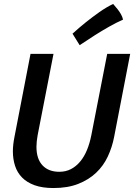

<svg xmlns="http://www.w3.org/2000/svg" viewBox="-20 -941 692 969"><path d="M134 -669 53 -250Q45 -210 45 -177Q45 -138 56 -104Q67 -70 91.5 -45Q116 -20 155 -6Q194 8 250 8Q322 8 375 -13Q428 -34 465 -69Q502 -104 524 -151Q546 -198 556 -250L637 -669H521L441 -259Q433 -218 419 -184Q405 -150 384.5 -125.5Q364 -101 338 -87.5Q312 -74 279 -74Q225 -74 194.5 -106.5Q164 -139 164 -200Q164 -226 170 -259L250 -669ZM382 -713Q421 -739 460 -764Q493 -785 531 -806.5Q569 -828 601 -842Q598 -856 590 -870Q582 -884 573 -895Q562 -908 551 -921Q517 -905 481 -879.5Q445 -854 415 -830Q380 -802 346 -771Z"/></svg>

Font: Amaranth
Style: Italic
Weight: 400
Designer: Gesine Todt
Foundry: Gesine Todt
Version: Version 1.001